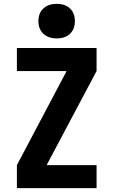

<svg xmlns="http://www.w3.org/2000/svg" viewBox="-20 -980 590 1000"><path d="M68 0V-120L325 -606V-610H68V-730H483V-610L225 -124V-120H483V0ZM276 -780Q232 -780 206 -804Q180 -828 180 -870Q180 -912 206 -936Q232 -960 275 -960Q319 -960 344.5 -936Q370 -912 370 -870Q370 -828 344.5 -804Q319 -780 276 -780Z"/></svg>

Font: M PLUS Code Latin SemiExpanded
Style: Bold
Weight: 700
Width: 6
Designer: Coji Morishita
Foundry: UNDERFOREST DESIGN
Version: Version 1.002; ttfautohint (v1.8.3)